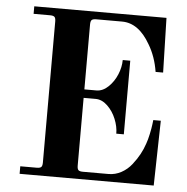

<svg xmlns="http://www.w3.org/2000/svg" viewBox="-51 -762 793 813"><g transform="rotate(5 345.0 -356.0)"><path d="M62 0H632L638 -276H606L604 -259C602.7 -247.7 600.2 -233.3 596.5 -216C592.8 -198.7 589 -184.7 585 -174C579.7 -158 573 -142.7 565 -128C557 -113.3 547 -98.3 535 -83C523 -67.7 508.5 -55.3 491.5 -46C474.5 -36.7 456.3 -32 437 -32H328C318.7 -32 312.3 -33.7 309 -37C305.7 -40.3 304 -46.7 304 -56V-344H355C373 -344 389.8 -336.5 405.5 -321.5C421.2 -306.5 433.3 -288.3 442 -267C450.7 -245.7 455 -225 455 -205H487V-518H455C455 -498 450.7 -477.5 442 -456.5C433.3 -435.5 421.2 -417.5 405.5 -402.5C389.8 -387.5 373 -380 355 -380H304V-656C304 -665.3 305.7 -671.7 309 -675C312.3 -678.3 318.7 -680 328 -680H438C485.3 -680 525.3 -651.3 558 -594C578 -560.7 591.3 -522.7 598 -480H630L624 -712H62V-680H132C141.3 -680 147.7 -678.3 151 -675C154.3 -671.7 156 -665.3 156 -656V-56C156 -46.7 154.3 -40.3 151 -37C147.7 -33.7 141.3 -32 132 -32H62Z"/></g></svg>

Font: Km Standard TT
Style: Bold
Weight: 700
Designer: Alexey Kryukov <alexios@thessalonica.org.ru>
Version: Version 2.0.2